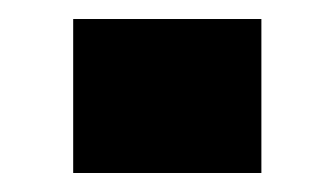

<svg xmlns="http://www.w3.org/2000/svg" viewBox="-20 -400 352 202"><path d="M57 -218V-380H255V-218Z"/></svg>

Font: Saira Semi Condensed Black
Style: Regular
Weight: 900
Width: 4
Designer: Hector Gatti with collaboration of the Omnibus-Type team
Foundry: Omnibus-Type
Version: Version 1.001; ttfautohint (v1.8)